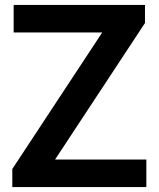

<svg xmlns="http://www.w3.org/2000/svg" viewBox="-20 -760 644 780"><path d="M30 0V-73.5L413 -655L416 -628H35.5V-740H569V-666.5L186 -85L183 -112H574.5V0Z"/></svg>

Font: Encode Sans Condensed Thin SemiBold
Style: Regular
Weight: 600
Version: Version 3.002